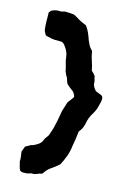

<svg xmlns="http://www.w3.org/2000/svg" viewBox="-75 -656 509 730"><g transform="rotate(10 179.5 -290.5)"><path d="M313 -305Q313 -302 312.5 -299Q312 -296 311 -292Q307 -279 302.5 -267.5Q298 -256 290 -245Q273 -224 267 -198Q264 -189 259.5 -181.5Q255 -174 247 -166Q244 -150 240.5 -135.5Q237 -121 233 -107Q229 -86 220 -67Q211 -48 200 -31Q184 -19 167.5 -10Q151 -1 140 15Q133 18 126 18Q122 20 117 21Q112 22 107 23Q98 21 90.5 23.5Q83 26 75 25Q70 25 65 24.5Q60 24 54 20Q50 12 49 3Q48 -6 46 -16Q48 -26 47 -34.5Q46 -43 46 -53L56 -74Q61 -76 65.5 -78Q70 -80 74 -82Q77 -84 80.5 -84Q84 -84 86 -85Q98 -89 107.5 -95Q117 -101 122 -112Q125 -118 129.5 -122.5Q134 -127 138 -133Q143 -144 147.5 -154.5Q152 -165 155 -176Q160 -190 163.5 -204Q167 -218 171 -232Q175 -241 178.5 -250Q182 -259 185 -266Q190 -273 195 -278Q200 -283 204 -288Q209 -293 205 -300Q204 -303 202.5 -306Q201 -309 199 -312Q192 -318 185.5 -324Q179 -330 174 -336Q170 -344 169 -352.5Q168 -361 163 -368Q162 -372 160.5 -375.5Q159 -379 158 -383Q157 -397 154 -409.5Q151 -422 151 -435Q151 -447 147 -458Q143 -469 137 -478Q134 -483 130.5 -486.5Q127 -490 122 -491Q107 -492 99 -493Q91 -494 84 -496Q77 -498 62 -503Q58 -507 56.5 -512.5Q55 -518 53 -522Q52 -540 53.5 -557.5Q55 -575 56 -592L64 -600Q81 -607 98 -604Q101 -603 105.5 -604Q110 -605 116 -606Q123 -605 132 -604Q141 -603 151 -601Q157 -598 163 -593.5Q169 -589 176 -584Q188 -576 204 -568Q212 -555 216.5 -541.5Q221 -528 224 -515Q227 -506 230 -498Q233 -490 239 -482Q241 -481 242 -478.5Q243 -476 244 -474Q245 -456 249.5 -438.5Q254 -421 256 -402Q265 -393 270 -384Q270 -383 270.5 -380Q271 -377 271 -375Q273 -368 273 -362Q273 -356 273 -351Q276 -339 285 -328Q290 -325 296 -322.5Q302 -320 307 -317Q313 -313 313 -305Z"/></g></svg>

Font: Daruma Drop One
Style: Regular
Weight: 400
Designer: Maniackers Design
Version: Version 1.000